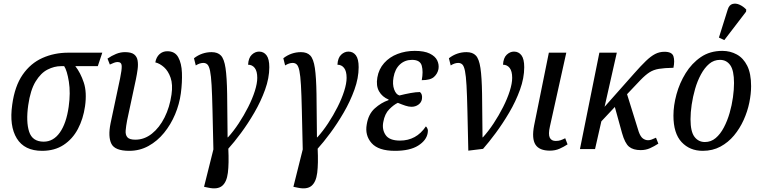

<svg xmlns="http://www.w3.org/2000/svg" viewBox="-20 -829 4225 1068"><path d="M214 10Q116 10 73.5 -59Q31 -128 48 -247Q62 -350 106 -413.5Q150 -477 216 -506.5Q282 -536 360 -536H549L524 -461H399Q428 -424 446 -370Q464 -316 453 -238Q443 -168 413.5 -112Q384 -56 334 -23Q284 10 214 10ZM223 -41Q277 -41 313 -92Q349 -143 362 -235Q373 -313 363 -375Q353 -437 337 -461H319Q282 -461 244.5 -442Q207 -423 178 -375.5Q149 -328 137 -244Q124 -152 142 -96.5Q160 -41 223 -41Z M699 10Q619 10 599.5 -29.5Q580 -69 595 -143L648 -393Q658 -441 657 -462.5Q656 -484 634 -484Q625 -484 614.5 -480Q604 -476 591 -470L578 -503Q601 -519 625.5 -529Q650 -539 675 -539Q710 -539 726 -526.5Q742 -514 745.5 -492Q749 -470 745.5 -443.5Q742 -417 736 -388L687 -159Q681 -127 679 -103Q677 -79 688.5 -65.5Q700 -52 733 -52Q783 -52 825 -85.5Q867 -119 895.5 -176Q924 -233 934 -303Q942 -359 929 -396.5Q916 -434 892.5 -455Q869 -476 844 -482Q849 -511 867 -527.5Q885 -544 911 -544Q953 -544 971.5 -510.5Q990 -477 992 -424Q994 -371 986 -310Q978 -250 954 -193Q930 -136 892.5 -90Q855 -44 806 -17Q757 10 699 10Z M1139 215 1115 210 1167 2Q1164 -129 1162 -216Q1160 -303 1157 -355.5Q1154 -408 1148.5 -434.5Q1143 -461 1134 -470Q1125 -479 1111 -479Q1091 -479 1069 -465L1059 -505Q1103 -539 1157 -539Q1191 -539 1209 -520Q1227 -501 1234.5 -450.5Q1242 -400 1243.5 -306.5Q1245 -213 1246 -65H1248Q1279 -99 1308 -143Q1337 -187 1360.5 -233.5Q1384 -280 1397.5 -322.5Q1411 -365 1411 -396Q1411 -433 1397 -451Q1383 -469 1360 -469Q1362 -507 1380.5 -524.5Q1399 -542 1421 -542Q1447 -542 1462.5 -521.5Q1478 -501 1478 -455Q1478 -395 1454.5 -330Q1431 -265 1395 -203Q1359 -141 1320 -88.5Q1281 -36 1250 -2Q1254 81 1247.5 132.5Q1241 184 1215.5 205Q1190 226 1139 215Z M1636 215 1612 210 1664 2Q1661 -129 1659 -216Q1657 -303 1654 -355.5Q1651 -408 1645.5 -434.5Q1640 -461 1631 -470Q1622 -479 1608 -479Q1588 -479 1566 -465L1556 -505Q1600 -539 1654 -539Q1688 -539 1706 -520Q1724 -501 1731.5 -450.5Q1739 -400 1740.5 -306.5Q1742 -213 1743 -65H1745Q1776 -99 1805 -143Q1834 -187 1857.5 -233.5Q1881 -280 1894.5 -322.5Q1908 -365 1908 -396Q1908 -433 1894 -451Q1880 -469 1857 -469Q1859 -507 1877.5 -524.5Q1896 -542 1918 -542Q1944 -542 1959.5 -521.5Q1975 -501 1975 -455Q1975 -395 1951.5 -330Q1928 -265 1892 -203Q1856 -141 1817 -88.5Q1778 -36 1747 -2Q1751 81 1744.5 132.5Q1738 184 1712.5 205Q1687 226 1636 215Z M2177 10Q2085 10 2047 -33Q2009 -76 2020 -137Q2029 -194 2064.5 -226Q2100 -258 2141 -272L2142 -275Q2106 -290 2088.5 -321Q2071 -352 2079 -398Q2087 -445 2117 -478.5Q2147 -512 2191.5 -529Q2236 -546 2287 -546Q2340 -546 2370.5 -531Q2401 -516 2412 -493Q2423 -470 2419 -445Q2414 -419 2394 -401Q2374 -383 2326 -383Q2335 -431 2326 -463.5Q2317 -496 2272 -496Q2232 -496 2204.5 -470.5Q2177 -445 2169 -399Q2162 -360 2172.5 -331.5Q2183 -303 2202 -298Q2234 -306 2264 -311.5Q2294 -317 2316 -317Q2331 -305 2327 -278Q2324 -259 2307.5 -247Q2291 -235 2269 -235Q2254 -235 2235.5 -241Q2217 -247 2193 -257Q2171 -247 2145.5 -221.5Q2120 -196 2112 -150Q2104 -109 2125 -78Q2146 -47 2205 -47Q2250 -47 2286 -66.5Q2322 -86 2349 -126Q2354 -122 2358 -112.5Q2362 -103 2359 -89Q2352 -48 2306 -19Q2260 10 2177 10Z M2477 -505Q2521 -539 2575 -539Q2609 -539 2627 -520Q2645 -501 2652.5 -450.5Q2660 -400 2661.5 -306.5Q2663 -213 2664 -65H2666Q2697 -99 2726 -143Q2755 -187 2778.5 -233.5Q2802 -280 2815.5 -322.5Q2829 -365 2829 -396Q2829 -433 2815 -451Q2801 -469 2778 -469Q2780 -507 2798.5 -524.5Q2817 -542 2839 -542Q2865 -542 2880.5 -521.5Q2896 -501 2896 -455Q2896 -395 2872.5 -330Q2849 -265 2812.5 -203Q2776 -141 2737 -88.5Q2698 -36 2667 -1L2585 9Q2582 -124 2580 -212Q2578 -300 2575 -353.5Q2572 -407 2566.5 -434Q2561 -461 2552 -470Q2543 -479 2529 -479Q2509 -479 2487 -465Z M3039 9Q2980 9 2958.5 -24.5Q2937 -58 2951 -131L3033 -536H3130L3039 -126Q3029 -82 3038 -63.5Q3047 -45 3071 -45Q3087 -45 3098.5 -49Q3110 -53 3124 -60L3137 -26Q3116 -12 3092 -1.5Q3068 9 3039 9Z M3206 0 3314 -536H3411L3343 -235L3508 -421Q3545 -463 3572.5 -489.5Q3600 -516 3624 -528.5Q3648 -541 3676 -541Q3718 -541 3726 -516Q3734 -491 3726 -452Q3675 -451 3645 -446Q3615 -441 3592.5 -426.5Q3570 -412 3542 -383L3468 -305L3533 -96Q3543 -68 3556.5 -58.5Q3570 -49 3585 -49Q3595 -49 3604 -52.5Q3613 -56 3629 -63L3642 -30Q3619 -15 3595.5 -4.5Q3572 6 3544 6Q3502 6 3479 -13Q3456 -32 3440 -89L3400 -234L3325 -154L3290 0Z M3889 10Q3817 10 3771.5 -38.5Q3726 -87 3726 -186Q3726 -242 3743 -304.5Q3760 -367 3794 -422Q3828 -477 3878.5 -511.5Q3929 -546 3998 -546Q4042 -546 4078.5 -526Q4115 -506 4136.5 -463Q4158 -420 4158 -350Q4158 -307 4148 -258Q4138 -209 4116.5 -161.5Q4095 -114 4063 -75.5Q4031 -37 3987.5 -13.5Q3944 10 3889 10ZM3901 -39Q3935 -39 3961 -61Q3987 -83 4006.5 -120Q4026 -157 4038.5 -200.5Q4051 -244 4057 -287.5Q4063 -331 4063 -367Q4063 -437 4042 -466.5Q4021 -496 3985 -496Q3951 -496 3925 -474Q3899 -452 3879 -415Q3859 -378 3846.5 -334.5Q3834 -291 3827.5 -247Q3821 -203 3821 -166Q3821 -97 3843 -68Q3865 -39 3901 -39ZM4009 -606 3979 -620 4028 -776Q4036 -802 4055 -807Q4074 -812 4094.5 -802.5Q4115 -793 4131 -776L4130 -764Z"/></svg>

Font: Noto Serif Condensed
Style: Italic
Weight: 400
Width: 3
Italic angle: -12°
Designer: Monotype Design Team
Foundry: Monotype Imaging Inc.
Version: Version 2.014; ttfautohint (v1.8.4.7-5d5b)